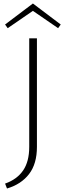

<svg xmlns="http://www.w3.org/2000/svg" viewBox="-20 -877 367 1097"><path d="M327 -737 312 -716 168 -815 24 -716 9 -737 168 -857ZM147 -658H191V-38Q191 59 146 117.5Q101 176 20 200L9 172Q77 148 112 97Q147 46 147 -38Z"/></svg>

Font: Ysabeau Infant Light
Style: Regular
Weight: 300
Designer: Christian Thalmann (Catharsis Fonts)
Version: Version 0.003